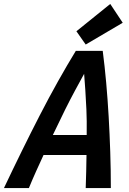

<svg xmlns="http://www.w3.org/2000/svg" viewBox="-71 -950 651 970"><path d="M-51 0Q-6 -95 39.5 -187.5Q85 -280 130.5 -368.5Q176 -457 222 -539Q268 -621 312 -693H448Q458 -616 465.5 -532Q473 -448 478 -360.5Q483 -273 486 -182.5Q489 -92 489 0H362Q363 -42 364.5 -84Q366 -126 366 -167H149Q131 -128 112 -86Q93 -44 75 0ZM196 -268H367Q368 -342 365.5 -397Q363 -452 360 -495.5Q357 -539 354 -577Q332 -537 308.5 -493.5Q285 -450 258 -396Q231 -342 196 -268ZM362 -725 315 -792 486 -930 549 -835Z"/></svg>

Font: Ubuntu Sans Mono SemiBold
Style: Italic
Weight: 600
Italic angle: -13.5°
Monospace: yes
Designer: Dalton Maag Ltd
Foundry: Dalton Maag Ltd
Version: Version 1.006